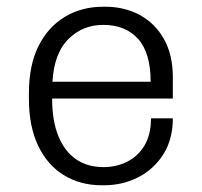

<svg xmlns="http://www.w3.org/2000/svg" viewBox="-20 -541 601 571"><path d="M283 10Q219 10 170 -20Q121 -50 93.5 -107.5Q66 -165 66 -247V-264Q66 -347 94.5 -404Q123 -461 173 -491Q223 -521 287 -521H293Q350 -521 395.5 -496.5Q441 -472 467.5 -425Q494 -378 494 -312V-248H135Q135 -182 153.5 -136.5Q172 -91 206 -67.5Q240 -44 288 -44Q326 -44 358 -60Q390 -76 409.5 -108Q429 -140 429 -189H494Q494 -127 466 -82.5Q438 -38 391.5 -14Q345 10 289 10ZM136 -298H428Q428 -384 390.5 -425.5Q353 -467 287 -467Q226 -467 183.5 -425Q141 -383 136 -298Z"/></svg>

Font: Chivo ExtraLight
Style: Regular
Weight: 250
Designer: Hector Gatti
Foundry: Omnibus-Type
Version: Version 2.002